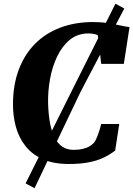

<svg xmlns="http://www.w3.org/2000/svg" viewBox="-20 -870 714 1028"><path d="M348.5 8Q266.5 8 209.2 -17.5Q152 -43 116.8 -87.5Q81.5 -132 65.5 -189.2Q49.5 -246.5 49.5 -310.5Q49.5 -414 80 -495.8Q110.5 -577.5 167 -634.8Q223.5 -692 302.8 -722Q382 -752 479.5 -752Q521 -752 558.2 -746Q595.5 -740 625 -733.5Q654.5 -727 673.5 -725L643 -528H522L503.5 -682Q496.5 -685 488.8 -687Q481 -689 472.2 -690Q463.5 -691 454 -691Q395.5 -691 354 -657Q312.5 -623 286 -567.5Q259.5 -512 247.8 -446.5Q236 -381 237.5 -318.5Q239 -258.5 247.8 -211.5Q256.5 -164.5 272.8 -132.8Q289 -101 314.5 -84.2Q340 -67.5 375.5 -67.5Q386.5 -67.5 405 -69.5Q423.5 -71.5 444 -79.2Q464.5 -87 482 -104.5Q488.5 -112 494 -123.5Q499.5 -135 504.5 -148.8Q509.5 -162.5 514 -177.2Q518.5 -192 522 -206H618.5L596.5 -63.5Q582.5 -53 562.2 -40.5Q542 -28 512.8 -16.8Q483.5 -5.5 443.2 1.2Q403 8 348.5 8ZM117 112 373 -401 598 -850 645.5 -824.5 411.5 -378.5 165 137.5Z"/></svg>

Font: Merriweather 24pt Black
Style: Italic
Weight: 900
Italic angle: -7.8°
Designer: Eben Sorkin
Foundry: Eben Sorkin
Version: Version 2.101